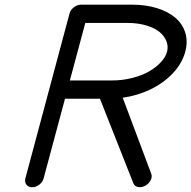

<svg xmlns="http://www.w3.org/2000/svg" viewBox="-20 -789 806 809"><path d="M321.5 -769.3H536.9Q594.2 -769.3 641.2 -754.8Q688.2 -740.2 718.5 -714.5Q748.8 -688.7 760.5 -651.6Q772.2 -614.5 760.7 -571.3Q747.3 -521.2 707.6 -479.6Q668 -438 613.4 -412Q558.8 -386 497.1 -377.2L617.4 -56.6Q622.1 -43.5 614.3 -28.7Q606.4 -13.9 590.6 -5.6Q573.7 2.2 559.8 -1.5Q545.9 -5.1 541.3 -18.3L401.1 -373H253.9L163.8 -37.4Q159.9 -22 145.6 -11Q131.3 0 115.5 0Q99.6 0 91.3 -11Q83 -22 86.9 -37.4L272.9 -731.9Q276.9 -747.3 291.3 -758.3Q305.7 -769.3 321.5 -769.3ZM274.4 -450H451.4Q496.3 -450 537.7 -460.6Q579.1 -471.2 608.8 -488.5Q638.4 -505.9 658.2 -527.3Q678 -548.8 683.8 -571Q689.7 -593.3 681.5 -614.7Q673.3 -636.2 653 -653.6Q632.6 -670.9 596.9 -681.6Q561.3 -692.4 516.4 -692.4H339.4Z"/></svg>

Font: Tecnico
Style: GruesoInclinado
Weight: 700
Italic angle: -15°
Version: Version 1.3